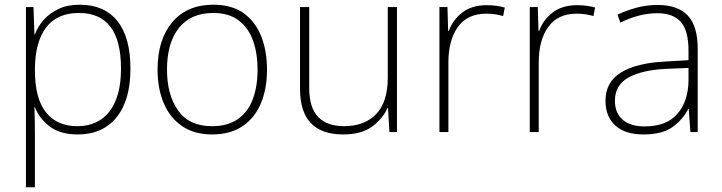

<svg xmlns="http://www.w3.org/2000/svg" viewBox="-20 -560 3060 814"><path d="M318 -540Q422 -540 477.5 -471Q533 -402 533 -269Q533 -135 474 -62.5Q415 10 310 10Q235 10 190.5 -24Q146 -58 128 -106H126Q127 -76 127.5 -44.5Q128 -13 128 16V234H90V-530H122L126 -414H128Q140 -447 165 -475.5Q190 -504 228 -522Q266 -540 318 -540ZM315 -505Q222 -505 175.5 -443.5Q129 -382 128 -269V-263Q128 -142 175 -83.5Q222 -25 308 -25Q396 -25 444.5 -88Q493 -151 493 -269Q493 -505 315 -505Z M1112 -265Q1112 -185 1086.5 -123Q1061 -61 1009 -25.5Q957 10 879 10Q804 10 752.5 -25Q701 -60 674.5 -122Q648 -184 648 -265Q648 -392 710.5 -466Q773 -540 884 -540Q963 -540 1013 -504Q1063 -468 1087.5 -406Q1112 -344 1112 -265ZM688 -265Q688 -158 735 -91.5Q782 -25 879 -25Q946 -25 989 -55.5Q1032 -86 1052 -140Q1072 -194 1072 -265Q1072 -333 1053 -387Q1034 -441 992.5 -473Q951 -505 884 -505Q789 -505 738.5 -441.5Q688 -378 688 -265Z M1663 -530V0H1631L1625 -103H1623Q1604 -58 1558.5 -24Q1513 10 1435 10Q1252 10 1252 -183V-530H1291V-187Q1291 -103 1329 -64Q1367 -25 1438 -25Q1525 -25 1574.5 -76Q1624 -127 1624 -232V-530Z M2043 -538Q2065 -538 2084 -535.5Q2103 -533 2120 -528L2113 -492Q2095 -497 2078.5 -499.5Q2062 -502 2041 -502Q1962 -502 1921.5 -446Q1881 -390 1881 -295V0H1843V-530H1877L1880 -429H1883Q1899 -475 1939.5 -506.5Q1980 -538 2043 -538Z M2426 -538Q2448 -538 2467 -535.5Q2486 -533 2503 -528L2496 -492Q2478 -497 2461.5 -499.5Q2445 -502 2424 -502Q2345 -502 2304.5 -446Q2264 -390 2264 -295V0H2226V-530H2260L2263 -429H2266Q2282 -475 2322.5 -506.5Q2363 -538 2426 -538Z M2768 -539Q2853 -539 2895.5 -494.5Q2938 -450 2938 -353V0H2907L2900 -98H2898Q2874 -52 2830.5 -21Q2787 10 2708 10Q2630 10 2588.5 -28Q2547 -66 2547 -133Q2547 -212 2612.5 -252.5Q2678 -293 2799 -299L2899 -305V-345Q2899 -431 2866 -467.5Q2833 -504 2767 -504Q2690 -504 2610 -464L2598 -498Q2636 -516 2679 -527.5Q2722 -539 2768 -539ZM2803 -268Q2701 -263 2644 -231Q2587 -199 2587 -133Q2587 -81 2620 -52.5Q2653 -24 2712 -24Q2806 -24 2852 -77.5Q2898 -131 2899 -219V-272Z"/></svg>

Font: Noto Sans Kannada ExtraLight
Style: Regular
Weight: 200
Designer: Jelle Bosma - Monotype Design Team
Foundry: Monotype Imaging Inc.
Version: Version 2.005; ttfautohint (v1.8.4.7-5d5b)